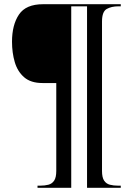

<svg xmlns="http://www.w3.org/2000/svg" viewBox="-20 -780 630 911"><path d="M158 111V101H170Q192 101 209.5 96.5Q227 92 237 77Q247 62 247 31V-386H182Q126 -386 94.5 -413.5Q63 -441 50 -485.5Q37 -530 37 -582Q37 -662 70 -711Q103 -760 184 -760H553V-750H541Q509 -750 486.5 -737.5Q464 -725 464 -678V31Q464 62 474 77Q484 92 501.5 96.5Q519 101 541 101H553V111H393V-750H318V111Z"/></svg>

Font: Noto Serif Display SemiCondensed ExtraBold
Style: Regular
Weight: 800
Width: 4
Designer: Monotype Design Team
Foundry: Monotype Imaging Inc.
Version: Version 2.009